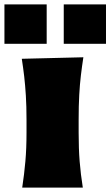

<svg xmlns="http://www.w3.org/2000/svg" viewBox="-65 -854 502 874"><path d="M36.1 0Q45.4 -61 50.5 -119.1Q55.7 -177.2 55.7 -250.5V-308.6Q55.7 -371.1 52.7 -418.5Q49.8 -465.8 45.2 -505.9Q40.5 -545.9 34.2 -586.4L314.5 -593.3Q308.1 -551.8 303.2 -510.7Q298.3 -469.7 295.7 -421.4Q293 -373 293 -308.6V-250.5Q293 -177.2 297.6 -119.1Q302.2 -61 312 0ZM225.2 -834H417.5V-654.6H225.2ZM-44.8 -834H147.5V-654.6H-44.8Z"/></svg>

Font: Pinar-DS3-FD Black
Style: Regular
Weight: 900
Designer: Amin Abedi
Version: Version 3.000